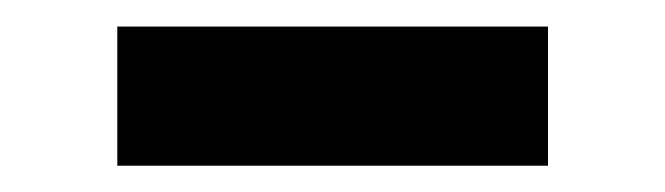

<svg xmlns="http://www.w3.org/2000/svg" viewBox="-20 -376 506 146"><path d="M396.7 -355.8H69.2V-250H396.7Z"/></svg>

Font: TID UI Semi Bold
Style: Regular
Weight: 600
Designer: The TID Project Authors
Foundry: Bakken & Bæck
Version: Version 1.001;hotconv 1.0.109;makeotfexe 2.5.65596